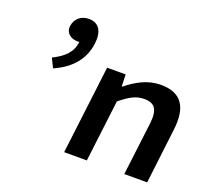

<svg xmlns="http://www.w3.org/2000/svg" viewBox="-119 -850 1100 1002"><g transform="rotate(20 431.0 -349.0)"><path d="M125 -391C222 -434 275 -500 286 -587C295 -657 269 -698 213 -698C171 -698 138 -671 133 -629C128 -590 159 -567 197 -567C200 -567 204 -567 207 -568C200 -509 164 -474 100 -442ZM494 -425 492 -491H389L329 0H455L497 -343C547 -383 581 -404 628 -404C686 -404 709 -374 699 -293L663 0H790L827 -308C842 -432 801 -503 685 -503C610 -503 551 -468 497 -425Z"/></g></svg>

Font: Falling Sky
Style: ExtObl
Weight: 400
Designer: Paul D. Hunt
Foundry: Adobe Systems Incorporated
Version: Version 1.02